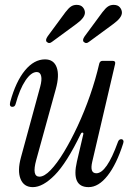

<svg xmlns="http://www.w3.org/2000/svg" viewBox="-20 -760 548 789"><path d="M115 9Q78 9 64.5 -24.5Q51 -58 66 -113L145 -403Q153 -432 149 -448Q145 -464 131 -464Q108 -464 84.5 -429Q61 -394 44 -332Q41 -321 31 -321Q17 -321 22 -341Q45 -425 82.5 -470.5Q120 -516 165 -516Q201 -516 213 -483Q225 -450 209 -393L129 -103Q110 -34 142 -34Q162 -34 188 -61Q214 -88 242.5 -135Q271 -182 299 -242Q327 -302 350 -368Q373 -434 388 -499Q391 -510 402 -510H442Q456 -510 453 -497L359 -95Q348 -48 376 -48Q418 -48 464 -175Q468 -188 478 -188Q484 -188 486.5 -183Q489 -178 486 -170Q459 -85 422 -38Q385 9 344 9Q272 9 296 -96L322 -207Q324 -214 319.5 -215Q315 -216 312 -210Q254 -90 205 -40.5Q156 9 115 9ZM195 -589Q182 -578 172 -588Q165 -595 176 -611L249 -710Q262 -727 272 -733.5Q282 -740 295 -740Q312 -740 320.5 -730Q329 -720 329 -708Q329 -687 293 -661ZM347 -589Q334 -578 324 -588Q317 -595 328 -611L401 -710Q414 -727 424 -733.5Q434 -740 447 -740Q464 -740 472.5 -730Q481 -720 481 -708Q481 -687 445 -661Z"/></svg>

Font: Instrument Serif
Style: Italic
Weight: 400
Italic angle: -13°
Designer: Rodrigo Fuenzalida
Foundry: fragTYPE
Version: Version 1.000; ttfautohint (v1.8.4.7-5d5b);gftools[0.9.27]